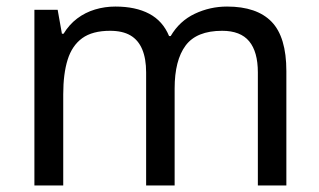

<svg xmlns="http://www.w3.org/2000/svg" viewBox="-20 -566 975 586"><path d="M673 -546Q764 -546 809 -499.5Q854 -453 854 -349V0H767V-345Q767 -408 740.5 -440Q714 -472 658 -472Q580 -472 546.5 -427Q513 -382 513 -296V0H426V-345Q426 -387 414 -415.5Q402 -444 378 -458Q354 -472 316 -472Q262 -472 231 -449.5Q200 -427 186.5 -384Q173 -341 173 -278V0H85V-536H156L169 -463H174Q191 -491 215.5 -509.5Q240 -528 270 -537Q300 -546 332 -546Q394 -546 435.5 -524Q477 -502 496 -456H501Q528 -502 574.5 -524Q621 -546 673 -546Z"/></svg>

Font: Noto Sans Hebrew
Style: Regular
Weight: 400
Designer: Monotype Design Team
Foundry: Monotype Imaging Inc.
Version: Version 2.003;January 10, 2023;FontCreator 14.0.0.2877 64-bi